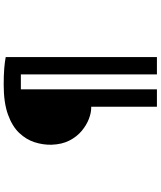

<svg xmlns="http://www.w3.org/2000/svg" viewBox="65 -879 870 1040"><g transform="rotate(-90 500.0 -359.0)"><path d="M435 -300Q409 -300 376 -312.5Q343 -325 311.5 -351Q280 -377 259 -417.5Q238 -458 236 -515Q235 -561 249.5 -606.5Q264 -652 300 -690Q336 -728 400 -751Q464 -774 561 -774Q613 -774 649.5 -771Q686 -768 711 -763V56H617V-681H536V56H442V-300Z"/></g></svg>

Font: Noto Sans SC Thin
Style: Bold
Weight: 700
Version: Version 2.004-H2;hotconv 1.0.118;makeotfexe 2.5.65603